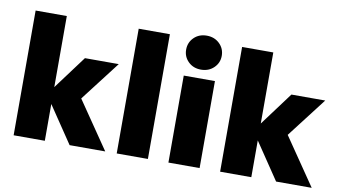

<svg xmlns="http://www.w3.org/2000/svg" viewBox="-77 -971 2041 1152"><g transform="rotate(10 943.0 -395.0)"><path d="M421 -288 618 0H401L250 -224V0H60V-760H250V-327L401 -530H607Z M878 0H688V-760H878Z M990 -686Q990 -730 1020.5 -760Q1051 -790 1098 -790Q1145 -790 1176 -760Q1207 -730 1207 -686Q1207 -643 1176 -613Q1145 -583 1098 -583Q1051 -583 1020.5 -613Q990 -643 990 -686ZM1193 0H1003V-530H1193Z M1679 -288 1876 0H1659L1508 -224V0H1318V-760H1508V-327L1659 -530H1865Z"/></g></svg>

Font: Be Vietnam Black
Style: Regular
Weight: 900
Designer: Lam Bao; Tony Le; Vietanh Nguyen
Foundry: Yellow Type Foundry
Version: Version 5.000